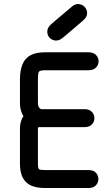

<svg xmlns="http://www.w3.org/2000/svg" viewBox="-20 -942 563 962"><path d="M423 -590Q448 -590 461 -603.5Q474 -617 474 -635Q474 -653 461 -666.5Q448 -680 423 -680Q393 -680 374 -680Q355 -680 337.5 -680Q320 -680 294 -680Q279 -680 268 -680Q257 -680 243 -680Q229 -680 206 -680Q160 -680 132.5 -665Q105 -650 92.5 -619.5Q80 -589 80 -544Q80 -525 80 -502.5Q80 -480 80 -459Q80 -438 80 -426Q80 -400 88.5 -378Q97 -356 112 -339.5Q127 -323 146.5 -314Q166 -305 189 -305Q202 -305 230 -305Q258 -305 290.5 -305Q323 -305 353.5 -305Q384 -305 403 -305Q423 -305 435 -314Q447 -323 451 -336.5Q455 -350 451 -363.5Q447 -377 435 -386Q423 -395 403 -395Q384 -395 357.5 -395Q331 -395 301 -395Q271 -395 242.5 -395Q214 -395 190 -395Q152 -395 127.5 -383.5Q103 -372 91.5 -350Q80 -328 80 -297Q80 -273 80 -241Q80 -209 80 -177Q80 -145 80 -122Q80 -78 94.5 -51Q109 -24 136.5 -12Q164 0 204 0Q216 0 225.5 0Q235 0 249 0Q263 0 288 0Q311 0 350 0Q389 0 423 0Q448 0 460.5 -13.5Q473 -27 473 -45Q473 -63 460.5 -76.5Q448 -90 423 -90Q389 -90 367.5 -90Q346 -90 328.5 -90Q311 -90 288 -90Q263 -90 247 -90Q231 -90 204 -90Q182 -90 176 -94Q170 -98 170 -122Q170 -137 170 -165Q170 -193 170 -227.5Q170 -262 170 -297Q170 -305 175 -305Q180 -305 190 -305Q206 -305 233.5 -305Q261 -305 293 -305Q325 -305 354.5 -305Q384 -305 403 -305Q423 -305 435 -314Q447 -323 451 -336.5Q455 -350 451 -363.5Q447 -377 435 -386Q423 -395 403 -395Q384 -395 356 -395Q328 -395 297 -395Q266 -395 237.5 -395Q209 -395 189 -395Q184 -395 180.5 -398Q177 -401 174.5 -405.5Q172 -410 171 -415.5Q170 -421 170 -426Q170 -444 170 -461Q170 -478 170 -498Q170 -518 170 -544Q170 -572 174 -581Q178 -590 206 -590Q222 -590 233.5 -590Q245 -590 258.5 -590Q272 -590 294 -590Q320 -590 356.5 -590Q393 -590 423 -590ZM396 -839Q416 -856 416.5 -874.5Q417 -893 405.5 -906Q394 -919 375.5 -921.5Q357 -924 338 -907Q325 -896 312 -885Q299 -874 286.5 -863.5Q274 -853 261.5 -842.5Q249 -832 237 -821Q218 -805 217 -786Q216 -767 227.5 -754Q239 -741 257.5 -739Q276 -737 295 -753Q308 -764 321 -775Q334 -786 346.5 -796.5Q359 -807 371.5 -818Q384 -829 396 -839Z"/></svg>

Font: Tilt Neon
Style: Regular
Weight: 400
Designer: Andy Clymer
Foundry: Andy Clymer
Version: Version 1.000